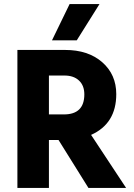

<svg xmlns="http://www.w3.org/2000/svg" viewBox="-20 -918 654 938"><path d="M466 -898 355 -721H234L320 -898ZM219 -549V-359H292Q392 -359 392 -457Q392 -500 366 -524.5Q340 -549 295 -549ZM412 0 266 -234H219V0H65V-674H298Q411 -674 479.5 -614Q548 -554 548 -458Q548 -314 425 -259L596 0Z"/></svg>

Font: Hind Bold
Style: Regular
Weight: 700
Designer: Manushi Parikh, Satya Rajpurohit
Foundry: Indian Type Foundry
Version: Version 1.201;PS 1.0;hotconv 1.0.78;makeotf.lib2.5.61930; tt